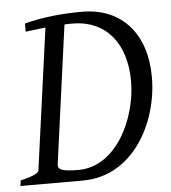

<svg xmlns="http://www.w3.org/2000/svg" viewBox="-48 -674 642 719"><g transform="rotate(-5 273.0 -315.0)"><path d="M526 -364C526 -524 438 -630 286 -630C219 -630 145 -624 70 -605V-574L145 -583L72 -51C71 -42 44 -30 3 -21L0 0H235C424 0 526 -192 526 -364ZM246 -589C376 -589 447 -494 447 -355C447 -218 366 -41 222 -41C156 -41 146 -51 146 -65C146 -66 146 -67 146 -68L217 -588C222 -589 226 -589 231 -589Z"/></g></svg>

Font: Oxford Ugaritic Clay
Style: Regular
Weight: 400
Designer: Jacob Thomas
Foundry: Bengal Creative Media Limited
Version: Version 1.000